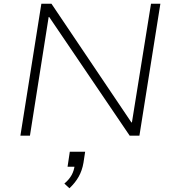

<svg xmlns="http://www.w3.org/2000/svg" viewBox="-20 -725 932 1026"><path d="M89 0 201 -705H255L682 -71H685L787 -705H837L725 0H673L243 -634H240L140 0ZM351 281 324 256Q350 234 363 210Q376 186 379 158L387 166H341L353 86H435L426 145Q419 186 400.5 219Q382 252 351 281Z"/></svg>

Font: Nunito Sans 7pt SemiExpanded ExtraLight
Style: Italic
Weight: 250
Width: 6
Italic angle: -9°
Designer: Vernon Adams
Foundry: Vernon Adams
Version: Version 3.101;gftools[0.9.27]